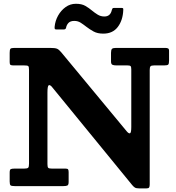

<svg xmlns="http://www.w3.org/2000/svg" viewBox="-20 -1010 955 1042"><path d="M111 -655H52.5Q40.5 -655 36.5 -658.2Q32.5 -661.5 32.5 -673V-723Q32.5 -740 36.5 -745Q40.5 -750 58 -750H252Q280 -750 290.2 -745.2Q300.5 -740.5 312.5 -726L668 -297Q679 -284 685.8 -286.8Q692.5 -289.5 692.5 -321V-633.5Q692.5 -647 688.8 -651Q685 -655 672 -655H611.5Q597.5 -655 590 -658.5Q582.5 -662 582.5 -676.5V-723Q582.5 -739.5 587.8 -744.8Q593 -750 609.5 -750H876Q885.5 -750 891.5 -747.5Q897.5 -745 897.5 -734V-682Q897.5 -664.5 893.2 -659.8Q889 -655 871.5 -655H816Q801 -655 796.8 -650Q792.5 -645 792.5 -630V-9Q792.5 2.5 789.2 7.5Q786 12.5 774 12.5H736.5Q719.5 12.5 712.2 8Q705 3.5 697.5 -5.5L263 -537Q251 -551.5 244.2 -547.2Q237.5 -543 237.5 -507V-119.5Q237.5 -104 241.5 -99.5Q245.5 -95 261.5 -95H335.5Q346.5 -95 349.5 -90.8Q352.5 -86.5 352.5 -75.5V-22.5Q352.5 -6.5 345.5 -3.2Q338.5 0 324.5 0H60Q42.5 0 37.5 -4Q32.5 -8 32.5 -25.5V-73Q32.5 -89 38.2 -92Q44 -95 59.5 -95H111Q128.5 -95 133 -99.8Q137.5 -104.5 137.5 -122V-630Q137.5 -648 133.2 -651.5Q129 -655 111 -655ZM540.5 -827.5Q509 -827.5 487.8 -839.2Q466.5 -851 449 -864.5Q433 -877 417.8 -886.8Q402.5 -896.5 383.5 -896.5Q362 -896.5 351.5 -885.5Q341 -874.5 338 -857Q334.5 -850 325.5 -850H287Q278.5 -850 277.2 -853.8Q276 -857.5 276.5 -865Q279.5 -897 295.2 -925.2Q311 -953.5 336 -971.5Q361 -989.5 392 -989.5Q423.5 -989.5 443.2 -978Q463 -966.5 479.5 -952.5Q494 -940.5 510.2 -930.5Q526.5 -920.5 546.5 -920.5Q579.5 -920.5 587 -956Q589 -961.5 590.5 -964.2Q592 -967 599.5 -967H639.5Q646.5 -967 648 -964.5Q649.5 -962 649 -956Q647 -900.5 619.5 -864Q592 -827.5 540.5 -827.5Z"/></svg>

Font: Besley
Style: Bold
Weight: 700
Designer: Owen Earl
Foundry: indestructible type*
Version: Version 2.001; ttfautohint (v1.8.3)